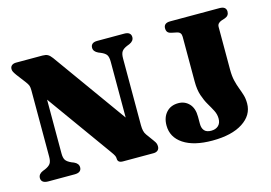

<svg xmlns="http://www.w3.org/2000/svg" viewBox="-94 -887 1541 1092"><g transform="rotate(-15 676.0 -341.0)"><path d="M267.5 -30.5Q267.5 -16.5 258.2 -8.5Q249 -0.5 229 0H70Q50 -0.5 40.2 -8.5Q30.5 -16.5 30.5 -30.5Q30.5 -54 57.5 -65.5L71.5 -71Q94.5 -81 103.8 -94Q113 -107 113 -134.5V-525Q113 -543 109.5 -553Q106 -563 93 -580L53 -632.5Q43 -646.5 39 -654.5Q35 -662.5 35 -671Q35 -685 44.5 -692.5Q54 -700 69.5 -700H225.5Q244 -700 255.8 -693.8Q267.5 -687.5 280 -670.5L619 -198L591 -118.5V-565.5Q591 -592.5 582.8 -605.5Q574.5 -618.5 549.5 -629L536 -634.5Q509 -647 509 -669.5Q509 -684 518.5 -692Q528 -700 548 -700H706.5Q726.5 -700 736.2 -692Q746 -684 746 -669.5Q746 -646.5 719 -634.5L705 -629Q682 -619.5 672.8 -606.5Q663.5 -593.5 663.5 -565.5V-172.5Q663.5 -153.5 666.8 -139.2Q670 -125 678.5 -113.5L709.5 -71Q721.5 -55 723.8 -47Q726 -39 726 -30.5Q726 -16.5 716.8 -8.2Q707.5 0 691.5 0H511.5Q481 0 481 -24.5Q481 -33 477.5 -41.2Q474 -49.5 458 -71.5L121.5 -540L185.5 -580.5V-134Q185.5 -108 194 -95Q202.5 -82 227 -71L241 -65.5Q267.5 -53.5 267.5 -30.5ZM1279 -136Q1279 -67 1213.8 -24.8Q1148.5 17.5 1034.5 17.5Q925.5 17.5 864.5 -23Q803.5 -63.5 803.5 -133Q803.5 -180.5 829.8 -209.5Q856 -238.5 900.5 -238.5Q939 -238.5 964.2 -211.8Q989.5 -185 989.5 -135.5V-93Q989.5 -67 1002.2 -52.8Q1015 -38.5 1042 -38.5Q1068.5 -38.5 1084.2 -53Q1100 -67.5 1100 -94.5Q1100 -119.5 1088.5 -142Q1077 -164.5 1061.5 -190.5Q1046 -216.5 1034.5 -250.8Q1023 -285 1023 -333V-597Q1023 -610 1017.2 -618Q1011.5 -626 997.5 -629L966.5 -635.5Q952 -638.5 945.2 -646.5Q938.5 -654.5 938.5 -669.5Q938.5 -684 948 -692Q957.5 -700 977.5 -700H1267Q1287.5 -700 1297 -692Q1306.5 -684 1306.5 -669.5Q1306.5 -645 1282 -636L1260.5 -629Q1248 -624.5 1241.5 -617Q1235 -609.5 1235 -597.5V-346.5Q1235 -307.5 1241.8 -280Q1248.5 -252.5 1257 -230.5Q1265.5 -208.5 1272.2 -186.5Q1279 -164.5 1279 -136Z"/></g></svg>

Font: Fraunces ExtraBold
Style: Regular
Weight: 800
Version: Version 1.000;[b76b70a41]